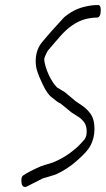

<svg xmlns="http://www.w3.org/2000/svg" viewBox="-20 -701 421 764"><path d="M80 43Q65 43 65 17Q65 0 74 -4Q84 -11 101.5 -20Q119 -29 144 -40Q161 -45 192 -55Q240 -75 276 -106Q291 -117 317 -147Q325 -160 325 -177Q325 -200 315.5 -213.5Q306 -227 292 -236L264 -254Q257 -260 246 -269Q235 -278 221 -289Q209 -294 188 -312Q169 -325 150 -365Q136 -394 129 -415Q122 -436 122 -457Q122 -504 149 -535Q167 -557 188.5 -581Q210 -605 235 -632Q273 -664 316 -674Q343 -681 370 -681Q381 -681 381 -661Q381 -631 365 -631Q344 -631 320 -625Q267 -611 219 -556Q212 -548 199.5 -533.5Q187 -519 170 -499Q156 -473 156 -465Q156 -456 161 -438Q166 -420 175 -401Q190 -370 207 -353L237 -335Q247 -327 257.5 -318Q268 -309 280 -299Q295 -289 310 -278.5Q325 -268 339 -250Q356 -227 356 -188Q356 -150 338 -118Q325 -96 290 -65Q268 -45 245.5 -30.5Q223 -16 200 -6L150 9L85 42Z"/></svg>

Font: Square Peg
Style: Regular
Weight: 400
Designer: Robert E. Leuschke
Foundry: Robert E. Leuschke
Version: Version 1.010; ttfautohint (v1.8.4.7-5d5b)